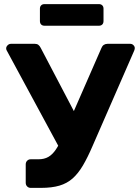

<svg xmlns="http://www.w3.org/2000/svg" viewBox="-20 -913 675 933"><path d="M129 0Q119 0 112 -7Q105 -14 105 -25V-114Q105 -125 112 -132Q119 -139 129 -139H167Q195 -139 215 -150.5Q235 -162 251.5 -186.5Q268 -211 285 -250L473 -680Q477 -690 484.5 -695Q492 -700 502 -700H613Q622 -700 628.5 -693.5Q635 -687 635 -679Q635 -675 633.5 -670.5Q632 -666 630 -662L430 -204Q406 -148 383 -109Q360 -70 333 -46Q306 -22 269 -11Q232 0 179 0ZM278 -177 12 -669Q10 -673 10 -678Q10 -686 17 -693Q24 -700 33 -700H150Q160 -700 166.5 -695Q173 -690 178 -680L360 -333ZM196 -788Q186 -788 180 -794Q174 -800 174 -811V-871Q174 -881 180 -887Q186 -893 196 -893H461Q471 -893 477 -887Q483 -881 483 -871V-811Q483 -800 477 -794Q471 -788 461 -788Z"/></svg>

Font: Rubik SemiBold
Style: Regular
Weight: 600
Designer: Hubert and Fischer
Foundry: Hubert and Fischer
Version: Version 2.300;gftools[0.9.30]